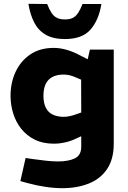

<svg xmlns="http://www.w3.org/2000/svg" viewBox="-20 -776 670 1005"><path d="M305.9 209Q264.4 209 217.5 202Q170.5 195 125.1 182.5L86.6 172L114 51L151.5 56.5Q184 61 218.7 65Q253.5 69 283.4 69Q339.1 69 372.1 52.7Q405.2 36.4 405.2 -7.8V-62.9L381.1 -51.9Q352.6 -37.9 321.8 -30.9Q291.1 -23.9 262.1 -23.9Q204.2 -23.9 161.7 -45.2Q119.2 -66.4 90.9 -102.1Q62.7 -137.9 48.9 -182.9Q35.2 -227.9 35.2 -274.4Q35.2 -342.8 61.6 -399.8Q88.1 -456.8 138.6 -491.1Q189.1 -525.3 261.6 -525.3Q295.1 -525.3 331.1 -514.6Q367.1 -503.8 398.1 -486.7L439 -465.7L450.5 -516.4H575.4V-24.2Q575.4 56.7 540.8 108.4Q506.1 160.1 445.2 184.5Q384.3 209 305.9 209ZM207.4 -274.9Q207.4 -235.8 220.3 -211.2Q233.1 -186.6 257.2 -175.6Q281.3 -164.5 313.9 -164.5Q328.9 -164.5 346 -168.3Q363 -172 379.1 -178L405.2 -187.1L404.7 -359L379.6 -369.6Q362.5 -377.7 345.9 -381.7Q329.4 -385.7 313.3 -385.7Q277.7 -385.7 253.9 -372.9Q230.1 -360.1 218.8 -335.5Q207.4 -310.9 207.4 -274.9ZM320.1 -571.6Q257.7 -571.6 218.7 -594.6Q179.7 -617.5 158.7 -659Q137.7 -700.5 128.7 -756L226.9 -755Q238 -726.4 249.8 -708.6Q261.5 -690.8 278 -682.5Q294.6 -674.3 320.1 -674.3Q345.2 -674.3 361.2 -682.5Q377.3 -690.8 389 -708.6Q400.8 -726.4 411.9 -755H510.6Q497.6 -672 454.3 -621.8Q411.1 -571.6 320.1 -571.6Z"/></svg>

Font: REM Medium
Style: Regular
Weight: 500
Designer: Octavio Pardo
Foundry: Ashler Design
Version: Version 1.005;gftools[0.9.28]